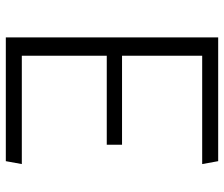

<svg xmlns="http://www.w3.org/2000/svg" viewBox="-75 -695 770 660"><g transform="rotate(90 310.0 -365.0)"><path d="M108.5 0H534L544 -55H171.5V-347H477.5V-399.5H171.5V-675H544L534 -730H108.5Z"/></g></svg>

Font: Monaspace Argon ExtraLight
Style: Regular
Weight: 200
Designer: Riley Cran & the Lettermatic Team
Foundry: Lettermatic
Version: Version 1.000 (Monaspace Argon)